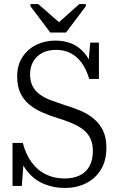

<svg xmlns="http://www.w3.org/2000/svg" viewBox="-20 -921 590 951"><path d="M229 -760H307L405 -890V-901H373L261 -801H284L169 -901H131V-890ZM300 -37Q343 -37 374.5 -52Q406 -67 423 -97.5Q440 -128 440 -173Q440 -211 426.5 -237.5Q413 -264 389 -281.5Q365 -299 333.5 -312Q302 -325 266 -336Q227 -348 191 -363.5Q155 -379 126.5 -402Q98 -425 81.5 -459Q65 -493 65 -542Q65 -598 90.5 -637.5Q116 -677 159 -698.5Q202 -720 254 -720Q298 -720 334 -705.5Q370 -691 398 -658.5Q426 -626 444 -571L415 -573L427 -710H470V-530H422Q408 -577 385 -609Q362 -641 330 -657.5Q298 -674 258 -674Q218 -674 189.5 -659Q161 -644 145 -617Q129 -590 129 -552Q129 -517 142.5 -492.5Q156 -468 179.5 -451.5Q203 -435 234.5 -423.5Q266 -412 302 -400Q343 -388 380 -372Q417 -356 445.5 -332Q474 -308 490.5 -273.5Q507 -239 507 -189Q507 -125 479.5 -80.5Q452 -36 405.5 -13Q359 10 301 10Q247 10 200 -9Q153 -28 119 -68Q85 -108 67 -172L100 -160L88 0H42V-213H93Q107 -158 136 -118Q165 -78 206.5 -57.5Q248 -37 300 -37Z"/></svg>

Font: Roboto Serif 28pt Condensed Light
Style: Regular
Weight: 300
Width: 3
Designer: Greg Gazdowicz
Foundry: Commercial Type
Version: Version 1.008